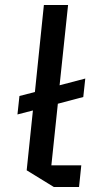

<svg xmlns="http://www.w3.org/2000/svg" viewBox="-20 -750 362 770"><path d="M50 -291 58 -365 120 -381 156 -730H253L219 -408L322 -435L314 -361L212 -334L186 -87H306L297 0H196L87 -67L112 -307Z"/></svg>

Font: Quantico
Style: Italic
Weight: 400
Italic angle: -12°
Designer: Matt Desmond
Foundry: MADtype
Version: Version 2.002